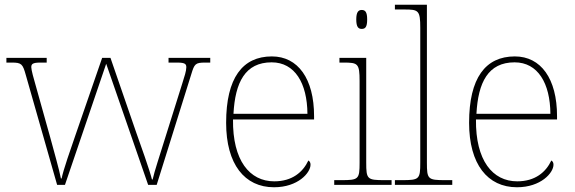

<svg xmlns="http://www.w3.org/2000/svg" viewBox="-20 -780 2424 810"><path d="M89 -463 221 0H254L428 -511L605 0H641L787 -467C800 -510 804 -516 845 -516H867V-536H691V-516H728C762 -516 766 -509 766 -496C766 -481 758 -456 749 -428L679 -205C654 -124 631 -56 624 -23H621C612 -61 571 -175 554 -223L446 -536H411L297 -206C280 -157 246 -60 240 -27H237C231 -60 205 -152 192 -200L129 -425C123 -445 112 -485 112 -496C112 -509 116 -516 150 -516H177V-536H7V-516H30C71 -516 76 -510 89 -463Z M1136 10C1237 10 1290 -51 1290 -85C1290 -94 1287 -99 1281 -103C1258 -54 1213 -15 1137 -15C1033 -15 961 -103 963 -276H1305V-290C1305 -448 1237 -542 1127 -542C1003 -542 934 -451 934 -262C934 -87 1012 10 1136 10ZM1277 -300H965C972 -432 1014 -517 1126 -517C1224 -517 1276 -429 1277 -300Z M1506 -658C1521 -658 1529 -666 1529 -698C1529 -729 1521 -738 1506 -738C1492 -738 1483 -729 1483 -698C1483 -666 1492 -658 1506 -658ZM1390 0H1632V-20H1602C1529 -20 1525 -24 1525 -94V-536H1412V-516H1430C1490 -516 1497 -512 1497 -438V-94C1497 -24 1493 -20 1420 -20H1390Z M1646 0H1888V-20H1858C1785 -20 1781 -24 1781 -94V-760H1646V-740H1686C1746 -740 1753 -736 1753 -662V-94C1753 -24 1749 -20 1676 -20H1646Z M2161 10C2262 10 2315 -51 2315 -85C2315 -94 2312 -99 2306 -103C2283 -54 2238 -15 2162 -15C2058 -15 1986 -103 1988 -276H2330V-290C2330 -448 2262 -542 2152 -542C2028 -542 1959 -451 1959 -262C1959 -87 2037 10 2161 10ZM2302 -300H1990C1997 -432 2039 -517 2151 -517C2249 -517 2301 -429 2302 -300Z"/></svg>

Font: Noto Serif Sinhala Thin
Style: Regular
Weight: 100
Designer: Jelle Bosma - Monotype Design Team
Foundry: Monotype Imaging Inc.
Version: Version 2.007